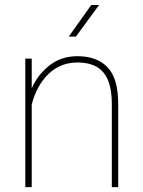

<svg xmlns="http://www.w3.org/2000/svg" viewBox="-20 -769 587 789"><path d="M296.4 -512.2C379.9 -512.2 439.5 -476.6 439.5 -341.8V0H465.8V-341.8C465.8 -411.6 451.2 -461.9 421.9 -492.7C392.6 -522.9 351.1 -538.1 297.9 -538.1C253.4 -538.1 215.3 -525.4 183.1 -500C150.4 -474.1 126.5 -442.9 110.4 -405.8V-528.3H84V0H110.4V-338.4C126 -407.2 181.2 -512.2 296.4 -512.2ZM292 -618.7 387.2 -748.5H355L262.7 -618.7Z"/></svg>

Font: Vazirmatn Thin
Style: Regular
Weight: 100
Designer: Saber Rastikerdar
Foundry: Saber Rastikerdar
Version: Version 33.003